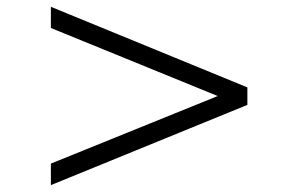

<svg xmlns="http://www.w3.org/2000/svg" viewBox="-20 -579 873 562"><path d="M704.1 -272 128.9 -37.1V-100.1L617.2 -297.9L128.9 -497.1V-559.1L704.1 -323.2Z"/></svg>

Font: Abyssinica SIL
Style: Regular
Weight: 400
Designer: Victor Gaultney and Lorna Evans
Foundry: SIL International
Version: Version 2.100